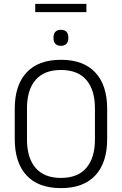

<svg xmlns="http://www.w3.org/2000/svg" viewBox="-20 -958 628 989"><path d="M161.5 -895.5V-938H425V-895.5ZM294 11Q177.5 11 116.8 -54.5Q56 -120 56 -241.5V-398Q56 -519 116.8 -584.5Q177.5 -650 294 -650Q410 -650 471 -584.5Q532 -519 532 -398V-241.5Q532 -120 471 -54.5Q410 11 294 11ZM294 -41.5Q380.5 -41.5 424.8 -93.2Q469 -145 469 -239.5V-400Q469 -495 424.8 -546.2Q380.5 -597.5 294 -597.5Q207.5 -597.5 163.2 -546.2Q119 -495 119 -400V-239.5Q119 -145 163.2 -93.2Q207.5 -41.5 294 -41.5ZM293.5 -722Q275 -722 265.2 -732.5Q255.5 -743 255.5 -762.5V-765Q255.5 -784 265.2 -794.2Q275 -804.5 293.5 -804.5Q313 -804.5 322.5 -794.2Q332 -784 332 -765V-762.5Q332 -743 322.5 -732.5Q313 -722 293.5 -722Z"/></svg>

Font: Anek Latin Medium Light
Style: Regular
Weight: 300
Version: Version 1.003